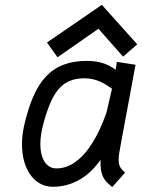

<svg xmlns="http://www.w3.org/2000/svg" viewBox="-20 -751 575 776"><path d="M391.6 -731.4 169.9 -579.1 212.4 -519.5 377.9 -634.8 477.5 -522 534.7 -571.8ZM155.3 -251C189.9 -377.9 228.5 -434.6 321.8 -434.6C372.6 -434.6 408.2 -409.7 432.6 -392.6L410.6 -296.9C382.3 -215.8 317.9 -70.3 207.5 -70.3C169.4 -70.3 143.1 -106.4 143.1 -168.9C143.1 -192.9 147 -220.2 155.3 -251ZM527.8 -489.3 452.1 -501C451.2 -491.2 449.7 -480.5 447.3 -469.2C423.8 -485.4 393.1 -504.9 331.5 -504.9C184.6 -504.9 119.1 -420.9 78.1 -246.1C71.8 -218.8 68.8 -192.4 68.8 -167.5C68.8 -68.4 117.7 3.9 193.4 3.9C296.9 3.9 358.4 -64.5 386.7 -105.5C386.2 -101.1 386.2 -97.2 386.2 -93.3C386.2 -26.4 413.6 -13.2 433.6 4.9L485.4 -53.2C468.3 -69.3 459.5 -79.1 459.5 -104.5C459.5 -120.1 462.9 -141.6 469.2 -173.8Z"/></svg>

Font: Fantasque Sans Mono
Style: RegItalic
Weight: 400
Italic angle: -11°
Monospace: yes
Designer: Jany Belluz
Version: Version 1.6.3